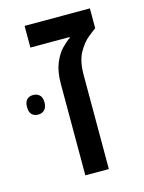

<svg xmlns="http://www.w3.org/2000/svg" viewBox="-139 -651 534 710"><g transform="rotate(-15 128.0 -296.0)"><path d="M99 0V-349Q99 -397 112 -428.5Q125 -460 143 -478.5Q161 -497 175 -506V-509H25V-592H275V-516Q266 -510 245 -493Q224 -476 206.5 -444.5Q189 -413 189 -360V0ZM-44 -300Q-44 -319 -35 -328Q-26 -337 -11 -337Q4 -337 13.5 -328Q23 -319 23 -300Q23 -281 13.5 -271.5Q4 -262 -11 -262Q-26 -262 -35 -271Q-44 -280 -44 -300Z"/></g></svg>

Font: Noto Sans Hebrew
Style: Regular
Weight: 400
Designer: Monotype Design Team
Foundry: Monotype Imaging Inc.
Version: Version 2.003;January 10, 2023;FontCreator 14.0.0.2877 64-bi